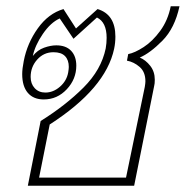

<svg xmlns="http://www.w3.org/2000/svg" viewBox="-20 -594 594 614"><path d="M110 -207Q190 -257 247 -314Q304 -371 318 -439Q321 -456 321 -473Q321 -523 290 -538L215 -470L171 -535Q142 -522 117 -485.5Q92 -449 85 -415Q100 -434 121 -441.5Q142 -449 160 -449Q191 -449 207.5 -431.5Q224 -414 224 -384Q224 -341 193.5 -308.5Q163 -276 120 -276Q87 -276 69 -297Q51 -318 51 -357Q51 -374 56 -399Q67 -456 101 -503.5Q135 -551 183 -565L223 -503L292 -565Q349 -548 349 -477Q349 -457 345 -438Q318 -311 139 -196L105 -26H383L443 -316Q445 -328 445 -334Q445 -364 426.5 -380Q408 -396 386 -400L390 -421Q411 -425 439.5 -443.5Q468 -462 492.5 -495.5Q517 -529 526 -574H554Q539 -504 499.5 -464Q460 -424 427 -410Q446 -402 460.5 -383.5Q475 -365 475 -339Q475 -326 473 -319L409 0H69ZM198 -362Q200 -374 200 -380Q200 -402 188 -414.5Q176 -427 151 -427Q120 -427 99 -403.5Q78 -380 78 -348Q78 -326 91 -312Q104 -298 125 -298Q150 -298 171.5 -316.5Q193 -335 198 -362Z"/></svg>

Font: Taviraj Thin
Style: Italic
Weight: 250
Italic angle: -12°
Designer: Katatrad Team
Foundry: CadsonDemak
Version: Version 1.001